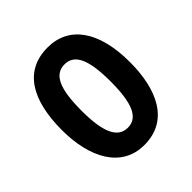

<svg xmlns="http://www.w3.org/2000/svg" viewBox="-159 -731 786 786"><g transform="rotate(-45 234.5 -337.5)"><path d="M431 -338C431 -521 356 -619 235 -619C97 -619 37 -508 37 -338C37 -179 100 -56 233 -56C375 -56 431 -181 431 -338ZM150 -337C150 -463 175 -521 235 -521C294 -521 319 -463 319 -338C319 -213 294 -154 235 -154C176 -154 150 -214 150 -337Z"/></g></svg>

Font: Noto Sans Malayalam UI ExtraCondensed SemiBold
Style: Regular
Weight: 600
Width: 2
Designer: Jelle Bosma - Monotype Design Team
Foundry: Monotype Imaging Inc.
Version: Version 2.104